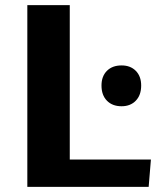

<svg xmlns="http://www.w3.org/2000/svg" viewBox="-20 -731 617 751"><path d="M86.9 0V-710.9H252.9V-106.9H570.3L561.5 0ZM455.6 -315.4Q419.4 -315.4 398.2 -337.2Q377 -358.9 377 -396.5Q377 -432.6 398.2 -453.9Q419.4 -475.1 455.6 -475.1Q490.2 -475.1 511.2 -453.9Q532.2 -432.6 532.2 -396.5Q532.2 -358.9 511.2 -337.2Q490.2 -315.4 455.6 -315.4Z"/></svg>

Font: Comme
Style: Bold
Weight: 700
Version: Version 1.000;gftools[0.9.27]